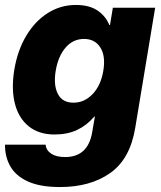

<svg xmlns="http://www.w3.org/2000/svg" viewBox="-32 -547 652 778"><path d="M211.4 210.9Q131.3 210.9 82 188.7Q32.7 166.5 10.3 127.7Q-12.2 88.9 -11.7 39.1H152.8Q155.3 62.5 175.8 75.9Q196.3 89.4 231.9 89.4Q325.2 89.4 341.8 -12.7L352.5 -74.7H350.1Q319.8 -39.1 280.5 -20.5Q241.2 -2 189 -2Q126 -2 85 -34.7Q43.9 -67.4 28.6 -126.2Q13.2 -185.1 25.9 -264.2Q39.1 -343.3 74.5 -402.3Q109.9 -461.4 161.6 -494.1Q213.4 -526.9 275.4 -526.9Q330.6 -526.9 363.8 -503.9Q397 -481 411.1 -445.3H413.6L425.3 -515.6H596.7L516.1 -29.8Q495.6 96.7 415 153.8Q334.5 210.9 211.4 210.9ZM265.6 -130.9Q310.1 -130.9 343.5 -166Q377 -201.2 386.7 -260.7Q396.5 -320.3 374.5 -354.7Q352.5 -389.2 308.6 -389.2Q263.7 -389.2 233.6 -354Q203.6 -318.8 193.8 -260.7Q184.1 -202.1 202.4 -166.5Q220.7 -130.9 265.6 -130.9Z"/></svg>

Font: Inter Display Extra Bold
Style: Italic
Weight: 800
Italic angle: -9.39999°
Designer: Rasmus Andersson
Foundry: rsms
Version: Version 4.000;git-4fc901f